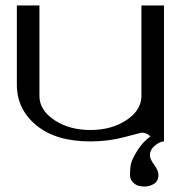

<svg xmlns="http://www.w3.org/2000/svg" viewBox="-20 -520 706 706"><path d="M562.5 123Q562.5 146.5 545.9 156.2Q529.3 166 510.7 166Q500 166 489.3 163.1Q478.5 160.2 468.3 149.9Q458 139.6 458 123Q458 92.8 463.4 76.2Q468.8 59.6 488.3 28.3Q506.8 1 533.2 -18.6Q519.5 -32.2 500 -32.2Q498 -32.2 438.5 -16.1Q378.9 0 312.5 0Q185.5 0 113.8 -59.1Q42 -118.2 42 -208V-500H125V-167Q125 -115.2 179.7 -78.6Q234.4 -42 312.5 -42Q390.6 -42 445.3 -78.6Q500 -115.2 500 -167V-500H583V-1V0Q568.4 0 549.8 15.1Q531.2 30.3 531.2 51.8Q531.2 64.5 546.9 85.9Q562.5 107.4 562.5 123Z"/></svg>

Font: okolaks
Style: Regular
Weight: 500
Version: Version 000.6.0